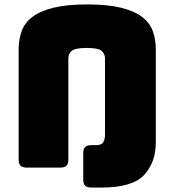

<svg xmlns="http://www.w3.org/2000/svg" viewBox="-20 -755 786 865"><path d="M64 -531Q64 -577 77.5 -614.5Q91 -652 125.5 -678.5Q160 -705 220 -720Q280 -735 373 -735Q466 -735 526 -720Q586 -705 620.5 -678.5Q655 -652 668.5 -614.5Q682 -577 682 -531V-114Q682 -24 629.5 33Q577 90 436 90H391Q372 90 363.5 81.5Q355 73 355 54V-65Q355 -84 363.5 -92.5Q372 -101 391 -101H412Q438 -101 445.5 -114.5Q453 -128 453 -149V-492Q453 -512 438 -525.5Q423 -539 371 -539Q318 -539 303 -525.5Q288 -512 288 -492V-36Q288 -17 279.5 -8.5Q271 0 252 0H100Q81 0 72.5 -8.5Q64 -17 64 -36Z"/></svg>

Font: Bungee
Style: Regular
Weight: 400
Designer: David Jonathan Ross
Foundry: David Jonathan Ross
Version: Version 1.000;PS 1.0;hotconv 1.0.72;makeotf.lib2.5.5900